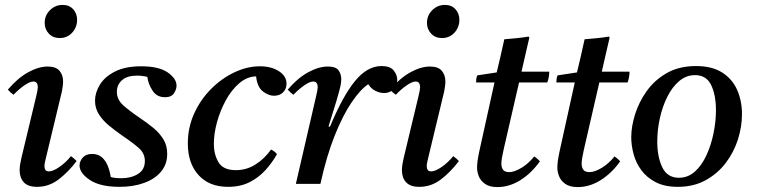

<svg xmlns="http://www.w3.org/2000/svg" viewBox="-20 -749 3082 782"><path d="M269 -113Q282 -104 292 -93Q258 -48 218.5 -18Q179 12 131 12Q94 12 77 -6.5Q60 -25 60 -56Q60 -67 62 -79.5Q64 -92 67 -105L127 -355Q134 -384 134 -393Q134 -417 116 -417Q102 -417 79.5 -401.5Q57 -386 35 -363Q28 -368 22.5 -373Q17 -378 12 -384Q52 -431 94.5 -454.5Q137 -478 174 -478Q208 -478 222.5 -460.5Q237 -443 237 -417Q237 -408 235.5 -397.5Q234 -387 232 -376L168 -110Q167 -103 164 -92.5Q161 -82 161 -72Q161 -63 165 -57Q169 -51 179 -51Q196 -51 222 -69Q248 -87 269 -113ZM223 -594Q196 -594 179 -612Q162 -630 162 -656Q162 -686 183.5 -707.5Q205 -729 235 -729Q262 -729 278 -711.5Q294 -694 294 -668Q294 -638 274 -616Q254 -594 223 -594Z M467 12Q388 12 346 -16Q304 -44 304 -75Q304 -92 317 -107Q330 -122 355 -122Q380 -122 395.5 -108Q411 -94 419.5 -72Q428 -50 431 -28Q442 -25 452.5 -24Q463 -23 473 -23Q514 -23 542 -40.5Q570 -58 570 -93Q570 -124 546 -145.5Q522 -167 476 -198Q449 -217 424 -237.5Q399 -258 383 -283Q367 -308 367 -339Q367 -371 386.5 -403.5Q406 -436 448 -457.5Q490 -479 555 -479Q627 -479 663 -454Q699 -429 699 -400Q699 -385 688.5 -369Q678 -353 652 -353Q619 -353 601.5 -379.5Q584 -406 580 -436Q559 -441 538 -441Q498 -441 477 -422.5Q456 -404 456 -375Q456 -344 480.5 -321.5Q505 -299 552 -267Q579 -249 604 -228.5Q629 -208 645 -182.5Q661 -157 661 -122Q661 -80 636 -50Q611 -20 567 -4Q523 12 467 12Z M909 12Q832 12 788.5 -36Q745 -84 745 -165Q745 -230 771 -287Q797 -344 840 -387Q883 -430 935 -454.5Q987 -479 1038 -479Q1085 -479 1116 -459Q1147 -439 1147 -408Q1147 -387 1133 -373Q1119 -359 1096 -359Q1074 -359 1051 -376.5Q1028 -394 1023 -438Q986 -437 954.5 -410Q923 -383 900 -341Q877 -299 864 -252Q851 -205 851 -163Q851 -120 870 -88Q889 -56 941 -56Q984 -56 1020.5 -79Q1057 -102 1084 -140Q1100 -132 1108 -121Q1089 -87 1061.5 -56.5Q1034 -26 996.5 -7Q959 12 909 12Z M1285 0H1185L1267 -355Q1274 -384 1274 -393Q1274 -417 1256 -417Q1242 -417 1219.5 -401.5Q1197 -386 1175 -363Q1168 -368 1162.5 -373Q1157 -378 1152 -384Q1192 -431 1235 -454.5Q1278 -478 1315 -478Q1348 -478 1359 -462.5Q1370 -447 1370 -426Q1370 -413 1366 -395.5Q1362 -378 1350 -337L1318 -234L1324 -233Q1376 -358 1426 -419Q1476 -480 1534 -480Q1569 -480 1583.5 -462Q1598 -444 1598 -423Q1598 -398 1582 -384Q1566 -370 1544 -370Q1528 -370 1510 -378.5Q1492 -387 1480 -406Q1449 -386 1413 -333.5Q1377 -281 1343.5 -197.5Q1310 -114 1285 0Z M1826 -113Q1839 -104 1849 -93Q1815 -48 1775.5 -18Q1736 12 1688 12Q1651 12 1634 -6.5Q1617 -25 1617 -56Q1617 -67 1619 -79.5Q1621 -92 1624 -105L1684 -355Q1691 -384 1691 -393Q1691 -417 1673 -417Q1659 -417 1636.5 -401.5Q1614 -386 1592 -363Q1585 -368 1579.5 -373Q1574 -378 1569 -384Q1609 -431 1651.5 -454.5Q1694 -478 1731 -478Q1765 -478 1779.5 -460.5Q1794 -443 1794 -417Q1794 -408 1792.5 -397.5Q1791 -387 1789 -376L1725 -110Q1724 -103 1721 -92.5Q1718 -82 1718 -72Q1718 -63 1722 -57Q1726 -51 1736 -51Q1753 -51 1779 -69Q1805 -87 1826 -113ZM1780 -594Q1753 -594 1736 -612Q1719 -630 1719 -656Q1719 -686 1740.5 -707.5Q1762 -729 1792 -729Q1819 -729 1835 -711.5Q1851 -694 1851 -668Q1851 -638 1831 -616Q1811 -594 1780 -594Z M2209 -413H2094L2031 -139Q2022 -100 2022 -83Q2022 -67 2029 -57.5Q2036 -48 2054 -48Q2075 -48 2104 -65.5Q2133 -83 2156 -112Q2169 -103 2179 -92Q2144 -43 2099 -15Q2054 13 2006 13Q1974 13 1955.5 0Q1937 -13 1930 -31.5Q1923 -50 1923 -66Q1923 -77 1925 -93Q1927 -109 1932 -132L1994 -413H1919Q1919 -421 1920 -428Q1921 -435 1924 -442L2003 -454Q2010 -483 2018.5 -519.5Q2027 -556 2034 -589Q2058 -591 2083.5 -593.5Q2109 -596 2133 -600L2136 -596Q2129 -566 2122 -535.5Q2115 -505 2104 -457H2217Q2217 -445 2215 -434.5Q2213 -424 2209 -413Z M2536 -413H2421L2358 -139Q2349 -100 2349 -83Q2349 -67 2356 -57.5Q2363 -48 2381 -48Q2402 -48 2431 -65.5Q2460 -83 2483 -112Q2496 -103 2506 -92Q2471 -43 2426 -15Q2381 13 2333 13Q2301 13 2282.5 0Q2264 -13 2257 -31.5Q2250 -50 2250 -66Q2250 -77 2252 -93Q2254 -109 2259 -132L2321 -413H2246Q2246 -421 2247 -428Q2248 -435 2251 -442L2330 -454Q2337 -483 2345.5 -519.5Q2354 -556 2361 -589Q2385 -591 2410.5 -593.5Q2436 -596 2460 -600L2463 -596Q2456 -566 2449 -535.5Q2442 -505 2431 -457H2544Q2544 -445 2542 -434.5Q2540 -424 2536 -413Z M3002 -284Q3002 -233 2985.5 -181Q2969 -129 2936 -85.5Q2903 -42 2854 -15Q2805 12 2741 12Q2687 12 2650.5 -7Q2614 -26 2592 -56Q2570 -86 2560.5 -121.5Q2551 -157 2551 -190Q2551 -233 2566.5 -283Q2582 -333 2614 -378Q2646 -423 2696 -451.5Q2746 -480 2815 -480Q2880 -480 2921.5 -453.5Q2963 -427 2982.5 -382.5Q3002 -338 3002 -284ZM2896 -300Q2896 -362 2876.5 -402.5Q2857 -443 2811 -443Q2775 -443 2746.5 -419Q2718 -395 2698 -355Q2678 -315 2667.5 -267.5Q2657 -220 2657 -172Q2657 -110 2677.5 -67.5Q2698 -25 2745 -25Q2782 -25 2810 -50Q2838 -75 2857 -116Q2876 -157 2886 -205.5Q2896 -254 2896 -300Z"/></svg>

Font: Tiro Bangla
Style: Italic
Weight: 400
Italic angle: -11°
Designer: Bangla: John Hudson & Fiona Ross, assisted by Neelakash Kshetrimayum. Latin: John Hudson with Paul Hanslow, assisted by 
Foundry: Tiro Typeworks Ltd.
Version: Version 1.60